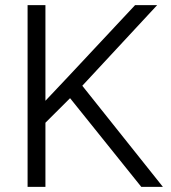

<svg xmlns="http://www.w3.org/2000/svg" viewBox="-20 -731 670 751"><path d="M157.7 0H87.9V-710.9H157.7ZM291 -383.8 133.3 -226.6 125 -302.2 249 -433.6 508.3 -710.9H594.7ZM243.7 -359.9 285.6 -416 617.2 0H532.7Z"/></svg>

Font: Heebo Light
Style: Regular
Weight: 300
Designer: Oded Ezer
Foundry: Ezer Type House
Version: Version 3.100